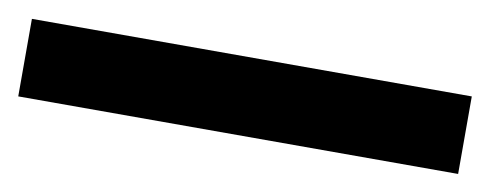

<svg xmlns="http://www.w3.org/2000/svg" viewBox="-27 -9 611 239"><g transform="rotate(10 278.0 111.0)"><path d="M0 160V62H556V160Z"/></g></svg>

Font: Archivo VF Beta
Style: Regular
Weight: 400
Designer: Hector Gatti
Foundry: Omnibus-Type
Version: Version 1.002